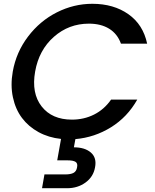

<svg xmlns="http://www.w3.org/2000/svg" viewBox="-20 -724 813 1006"><path d="M46.9 -349.1Q64.9 -450.7 127 -532.5Q189 -614.3 277.8 -659.2Q366.7 -704.1 463.9 -704.1Q575.2 -704.1 652.6 -649.7Q730 -595.2 751 -495.1H613.8Q595.2 -546.9 552 -573.5Q508.8 -600.1 445.8 -600.1Q340.8 -600.1 262.5 -531.2Q184.1 -462.4 164.1 -349.1Q144 -235.4 198.2 -166.3Q252.4 -97.2 356.9 -97.2Q419.9 -97.2 472.9 -123.8Q525.9 -150.4 562 -202.1H699.2Q647.5 -110.4 561.5 -57.1Q475.6 -3.9 375 4.9L367.2 47.9Q424.8 47.9 456.3 75.4Q487.8 103 478 152.8Q469.2 202.6 428 232.4Q386.7 262.2 332 262.2H200.2L212.9 189.9H321.8Q350.1 189.9 365.2 181.9Q380.4 173.8 383.8 152.8Q388.2 131.8 375.7 124Q363.3 116.2 335 116.2H279.8L299.8 3.9Q234.9 -2.9 182.1 -31.7Q129.4 -60.5 95.2 -106Q61 -151.4 47.6 -214.4Q34.2 -277.3 46.9 -349.1Z"/></svg>

Font: SVN-Poppins Medium
Style: Italic
Weight: 500
Italic angle: -10°
Designer: Ninad Kale (Devanagari), Jonny Pinhorn (Latin)
Foundry: Indian Type Foundry
Version: Version 3.002 2017